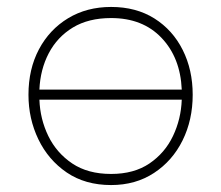

<svg xmlns="http://www.w3.org/2000/svg" viewBox="-20 -524 637 553"><path d="M300 9Q225.5 9 172.2 -27.2Q119 -63.5 90.5 -122.8Q62 -182 62 -251Q62 -325 92.2 -382Q122.5 -439 176.2 -471.5Q230 -504 300 -504Q372 -504 424.8 -470.8Q477.5 -437.5 506.2 -380.2Q535 -323 535 -251Q535 -178.5 505.8 -119.5Q476.5 -60.5 423.5 -25.8Q370.5 9 300 9ZM300 -472Q235 -472 190 -444.8Q145 -417.5 120.5 -370.8Q96 -324 93.5 -266H503.5Q499.5 -358 445.2 -415Q391 -472 300 -472ZM300 -23Q366 -23 410.5 -53.2Q455 -83.5 478.2 -132.2Q501.5 -181 503.5 -237H93.5Q95.5 -181 119.2 -132.2Q143 -83.5 188 -53.2Q233 -23 300 -23Z"/></svg>

Font: Heraclito Thin
Style: Regular
Weight: 100
Designer: Kostas Bartsokas (font) & Cristiano Sobral (main changes)
Foundry: Kostas Bartsokas (font) & Cristiano Sobral (main changes)
Version: Version 1.00;July 8, 2020;FontCreator 13.0.0.2655 64-bit